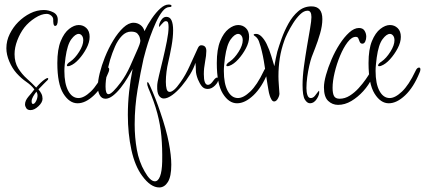

<svg xmlns="http://www.w3.org/2000/svg" viewBox="-20 -441 1868 844"><path d="M114 43Q101 43 95.5 34.5Q90 26 90 18Q90 2 104 -15Q109 -21 118 -31.5Q127 -42 131 -48Q118 -66 96 -81Q74 -96 53 -119Q34 -140 21 -170.5Q8 -201 8 -229Q8 -262 23 -292Q38 -322 60 -344Q84 -368 113 -382.5Q142 -397 173 -397Q194 -397 214 -387Q234 -377 234 -354Q234 -327 222 -327Q217 -327 215 -337Q214 -342 214 -347.5Q214 -353 214 -355Q214 -365 205 -372.5Q196 -380 185 -380Q162 -380 134 -362Q106 -344 87 -320Q68 -295 56 -263.5Q44 -232 44 -203Q44 -167 60 -141Q76 -115 98.5 -95Q121 -75 139 -56Q148 -67 158.5 -77Q169 -87 178 -93Q186 -98 189 -98Q192 -98 192 -95Q192 -90 183 -83Q181 -81 171.5 -71.5Q162 -62 149 -48Q157 -39 162 -29Q167 -19 167 -7Q167 9 149 26Q131 43 114 43ZM125 16Q132 16 138.5 3.5Q145 -9 145 -21Q145 -27 143 -32Q141 -37 140 -38Q132 -28 125.5 -16.5Q119 -5 119 4Q119 16 125 16Z M321 13Q285 13 258.5 -29.5Q232 -72 232 -164Q232 -224 247 -260.5Q262 -297 284 -314Q306 -331 326 -331Q346 -331 360 -317.5Q374 -304 374 -279Q374 -255 360 -228.5Q346 -202 326.5 -180.5Q307 -159 288 -152Q284 -150 278 -150Q274 -150 274 -153Q274 -161 290 -171Q310 -185 328 -213.5Q346 -242 346 -264Q346 -277 340 -284.5Q334 -292 326 -292Q311 -292 293.5 -268.5Q276 -245 268 -188Q266 -172 264.5 -157.5Q263 -143 263 -129Q263 -73 280 -41.5Q297 -10 325 -10Q349 -10 379 -38.5Q409 -67 438 -128Q445 -144 454 -144Q460 -144 460 -136Q460 -129 456 -121Q430 -57 393 -22Q356 13 321 13Z M680 383Q642 383 605 332Q573 289 557.5 217.5Q542 146 542 64Q542 14 547.5 -37.5Q553 -89 563 -138Q554 -121 540.5 -98.5Q527 -76 510.5 -55Q494 -34 476.5 -20.5Q459 -7 444 -7Q427 -7 418.5 -22.5Q410 -38 410 -60Q410 -86 418.5 -120Q427 -154 441 -189Q457 -229 478 -263.5Q499 -298 522 -319.5Q545 -341 567 -341Q584 -341 597.5 -331Q611 -321 615 -304Q629 -333 647.5 -360Q666 -387 685 -404Q704 -421 721 -421Q734 -421 734 -415Q734 -410 725 -410Q709 -410 694 -391Q679 -372 665.5 -342.5Q652 -313 640.5 -281Q629 -249 621.5 -222Q614 -195 611 -183Q598 -125 585 -48.5Q572 28 572 106Q572 163 581.5 216.5Q591 270 616 313Q640 356 661 356Q675 356 683.5 334Q692 312 693 269Q694 209 689.5 158.5Q685 108 671.5 57Q658 6 632 -54Q629 -61 628 -66Q627 -71 627 -74Q627 -80 629 -80Q632 -80 638 -67Q652 -36 663.5 -6.5Q675 23 685 53Q711 129 722 186Q733 243 733 283Q733 335 718 359Q703 383 680 383ZM457 -27Q465 -27 479 -41Q493 -55 511 -79Q534 -110 552 -150Q570 -190 586 -227Q590 -236 593 -244.5Q596 -253 597 -261Q597 -265 594.5 -275Q592 -285 584 -293.5Q576 -302 556 -302Q534 -302 516 -283.5Q498 -265 485.5 -236.5Q473 -208 464 -178Q456 -150 450 -118Q444 -86 444 -60Q444 -27 457 -27Z M700 -8Q687 -8 678.5 -21Q670 -34 671 -63Q671 -77 679 -109.5Q687 -142 696.5 -182Q706 -222 713.5 -260Q721 -298 721 -322Q721 -333 719 -340.5Q717 -348 709 -348Q703 -348 698 -342.5Q693 -337 688 -332Q681 -323 680 -323Q679 -323 679 -326Q679 -338 688.5 -352.5Q698 -367 711 -367Q727 -367 734 -351.5Q741 -336 741 -308Q741 -277 734 -238Q727 -199 719 -165Q715 -149 712 -126Q709 -103 709 -81Q709 -62 712.5 -49.5Q716 -37 726 -37Q734 -37 745.5 -46.5Q757 -56 773 -79Q796 -111 814.5 -152.5Q833 -194 849 -228Q855 -242 864 -242Q887 -242 887 -217Q887 -198 881.5 -169.5Q876 -141 876 -115Q876 -68 894 -68Q903 -68 912.5 -79.5Q922 -91 923 -93Q929 -100 934 -100Q940 -100 940 -93Q940 -80 925 -65Q910 -50 893 -50Q877 -50 867.5 -61.5Q858 -73 850 -92Q841 -115 841 -132Q841 -149 839 -165Q832 -141 815.5 -114Q799 -87 778.5 -62.5Q758 -38 737 -23Q716 -8 700 -8Z M1022 13Q986 13 959.5 -29.5Q933 -72 933 -164Q933 -224 948 -260.5Q963 -297 985 -314Q1007 -331 1027 -331Q1047 -331 1061 -317.5Q1075 -304 1075 -279Q1075 -255 1061 -228.5Q1047 -202 1027.5 -180.5Q1008 -159 989 -152Q985 -150 979 -150Q975 -150 975 -153Q975 -161 991 -171Q1011 -185 1029 -213.5Q1047 -242 1047 -264Q1047 -277 1041 -284.5Q1035 -292 1027 -292Q1012 -292 994.5 -268.5Q977 -245 969 -188Q967 -172 965.5 -157.5Q964 -143 964 -129Q964 -73 981 -41.5Q998 -10 1026 -10Q1050 -10 1080 -38.5Q1110 -67 1139 -128Q1146 -144 1155 -144Q1161 -144 1161 -136Q1161 -129 1157 -121Q1131 -57 1094 -22Q1057 13 1022 13Z M1343 13Q1330 13 1320 -3.5Q1310 -20 1310 -67Q1310 -104 1316 -148.5Q1322 -193 1329.5 -237Q1337 -281 1343 -315.5Q1349 -350 1349 -366Q1349 -394 1332 -394Q1316 -394 1299.5 -378Q1283 -362 1268.5 -339Q1254 -316 1243.5 -294.5Q1233 -273 1230 -263Q1216 -224 1210 -185.5Q1204 -147 1204 -106Q1204 -89 1205.5 -71Q1207 -53 1208 -34Q1210 -24 1202.5 -9.5Q1195 5 1185 5Q1178 5 1173 -4Q1168 -13 1166 -20Q1162 -32 1160 -45.5Q1158 -59 1156 -69Q1149 -110 1143 -152.5Q1137 -195 1126 -235Q1123 -246 1118.5 -258.5Q1114 -271 1105 -279Q1103 -281 1099 -283.5Q1095 -286 1095 -288Q1095 -292 1106 -292Q1118 -292 1130 -280Q1142 -268 1152 -248Q1164 -223 1172.5 -195Q1181 -167 1186 -150Q1192 -186 1199 -214Q1206 -238 1218 -271.5Q1230 -305 1248 -337.5Q1266 -370 1291 -391.5Q1316 -413 1349 -413Q1397 -413 1397 -357Q1397 -328 1387 -293.5Q1377 -259 1365.5 -230Q1354 -201 1350 -190Q1345 -176 1339.5 -152Q1334 -128 1330.5 -102Q1327 -76 1327 -54Q1327 -35 1331.5 -22.5Q1336 -10 1346 -10Q1356 -10 1364 -19.5Q1372 -29 1377.5 -37Q1383 -45 1383 -40Q1385 -25 1372.5 -6Q1360 13 1343 13Z M1466 20Q1441 20 1422.5 2.5Q1404 -15 1404 -57Q1404 -79 1413 -111.5Q1422 -144 1437.5 -180Q1453 -216 1473 -247Q1493 -278 1515 -298Q1537 -318 1558 -318Q1575 -318 1582.5 -306Q1590 -294 1590 -280Q1590 -268 1585.5 -258.5Q1581 -249 1573 -249Q1565 -249 1561.5 -256.5Q1558 -264 1555.5 -271.5Q1553 -279 1544 -279Q1526 -279 1508 -255.5Q1490 -232 1475 -196Q1460 -160 1451 -122Q1442 -84 1442 -55Q1442 -30 1448.5 -18.5Q1455 -7 1473 -7Q1496 -7 1517.5 -20.5Q1539 -34 1557 -54Q1575 -74 1587.5 -92Q1600 -110 1605 -119Q1617 -142 1624 -142Q1627 -142 1627 -134Q1627 -124 1623 -114.5Q1619 -105 1615 -97Q1601 -67 1577 -40.5Q1553 -14 1524.5 3Q1496 20 1466 20Z M1689 13Q1653 13 1626.5 -29.5Q1600 -72 1600 -164Q1600 -224 1615 -260.5Q1630 -297 1652 -314Q1674 -331 1694 -331Q1714 -331 1728 -317.5Q1742 -304 1742 -279Q1742 -255 1728 -228.5Q1714 -202 1694.5 -180.5Q1675 -159 1656 -152Q1652 -150 1646 -150Q1642 -150 1642 -153Q1642 -161 1658 -171Q1678 -185 1696 -213.5Q1714 -242 1714 -264Q1714 -277 1708 -284.5Q1702 -292 1694 -292Q1679 -292 1661.5 -268.5Q1644 -245 1636 -188Q1634 -172 1632.5 -157.5Q1631 -143 1631 -129Q1631 -73 1648 -41.5Q1665 -10 1693 -10Q1717 -10 1747 -38.5Q1777 -67 1806 -128Q1813 -144 1822 -144Q1828 -144 1828 -136Q1828 -129 1824 -121Q1798 -57 1761 -22Q1724 13 1689 13Z"/></svg>

Font: Inspiration
Style: Regular
Weight: 400
Designer: Robert E. Leuschke
Foundry: Robert E. Leuschke
Version: Version 2.010; ttfautohint (v1.8.3)